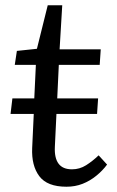

<svg xmlns="http://www.w3.org/2000/svg" viewBox="-20 -694 442 728"><path d="M232 14Q159 14 129 -26Q99 -66 102 -133L108 -262H20L27 -321H110L116 -448H36L44 -501L120 -509L161 -674H216L206 -507H362L358 -448H203L197 -321H352L348 -262H194L188 -137Q186 -95 202 -73.5Q218 -52 253 -52Q282 -52 306.5 -67.5Q331 -83 354 -105L386 -70Q369 -47 345 -27.5Q321 -8 293 3Q265 14 232 14Z"/></svg>

Font: Literata
Style: Italic
Weight: 400
Italic angle: -2°
Designer: Latin by Veronika Burian and Jose Scaglione. Greek by Irene Vlachou. Cyrillic by Vera Evstafieva
Foundry: TypeTogether
Version: Version 3.103;gftools[0.9.29]